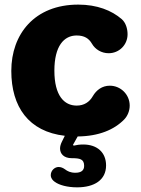

<svg xmlns="http://www.w3.org/2000/svg" viewBox="-20 -577 610 829"><path d="M454.1 -207C420.9 -207 396 -188 380.9 -162.1C366.2 -136.2 342.8 -121.1 311 -121.1C257.8 -121.1 214.8 -163.1 214.8 -272C214.8 -377.9 255.9 -423.8 311 -423.8C344.2 -423.8 363.8 -411.1 377 -388.2C391.1 -363.8 418 -347.2 449.2 -347.2C494.1 -347.2 530.8 -382.8 530.8 -429.2C530.8 -453.1 522.9 -479 505.9 -494.1C461.9 -532.2 398.9 -557.1 317.9 -557.1C128.9 -557.1 28.8 -429.2 28.8 -271C28.8 -115.7 103.5 -8.8 259.8 9.3L247.1 35.2C242.2 44.9 239.3 55.2 239.3 64C239.3 86.9 255.4 106 290 106C325.2 106 343.3 109.9 343.3 139.2C343.3 159.2 330.1 168.9 305.2 168.9C284.2 168.9 271 162.1 260.3 153.8C252 147.9 243.2 144 232.9 144C216.3 144 199.2 159.2 199.2 179.2C199.2 192.9 208 202.1 216.3 208C235.4 222.2 271 231.9 313 231.9C387.2 231.9 438 200.2 438 137.2C438 82 400.4 46.9 339.4 46.9C324.2 46.9 310.1 48.8 298.3 51.8L294.9 48.8L315.4 12.2C407.2 11.2 473.1 -17.1 516.1 -61C530.8 -76.2 540 -98.1 540 -121.1C540 -168.9 501 -207 454.1 -207Z"/></svg>

Font: Jellee Bold
Style: Regular
Weight: 700
Designer: Alfredo Marco Pradil
Foundry: Hanken Design Co.
Version: Version 1.223;hotconv 1.0.109;makeotfexe 2.5.65596